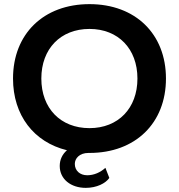

<svg xmlns="http://www.w3.org/2000/svg" viewBox="-20 -730 865 929"><path d="M413 10C635 10 783 -134 783 -350C783 -566 635 -710 413 -710C191 -710 43 -566 43 -350C43 -172 144 -42 304 -3C282 16 269 42 269 73C269 137 323 179 395 179C448 179 491 157 509 131L490 82C466 104 435 118 402 118C367 118 342 96 342 63C342 37 364 10 408 10H412ZM413 -110C273 -110 180 -206 180 -350C180 -494 273 -590 413 -590C552 -590 645 -494 645 -350C645 -206 552 -110 413 -110Z"/></svg>

Font: Gully SemiBold
Style: Regular
Weight: 600
Designer: jaikishan Patel
Foundry: MagicType
Version: Version 1.000;Glyphs 3.2 (3242)